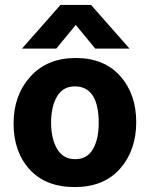

<svg xmlns="http://www.w3.org/2000/svg" viewBox="-20 -750 607 778"><path d="M208 -553H69L225 -730H349L505 -553H366L287 -649ZM380 -251Q380 -400 283 -400Q235 -400 211 -359Q187 -318 187 -253Q187 -188 211.5 -146.5Q236 -105 284.5 -105Q333 -105 356.5 -145.5Q380 -186 380 -251ZM286.5 -515Q402 -515 467 -442Q532 -369 532 -255Q532 -141 466.5 -66.5Q401 8 283 8Q165 8 100 -63.5Q35 -135 35 -249.5Q35 -364 103 -439.5Q171 -515 286.5 -515Z"/></svg>

Font: Hind Jalandhar
Style: Bold
Weight: 700
Designer: Namrata Goyal
Foundry: Indian Type Foundry
Version: Version 0.702;PS 1.0;hotconv 1.0.81;makeotf.lib2.5.63406